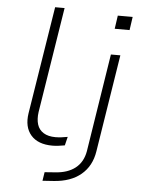

<svg xmlns="http://www.w3.org/2000/svg" viewBox="-60 -751 728 991"><g transform="rotate(5 304.5 -256.0)"><path d="M233 8Q158 8 121.5 -34Q85 -76 96 -148L185 -705H234L147 -158Q142 -121 150.5 -94Q159 -67 183 -52Q207 -37 245 -37Q259 -37 276 -39Q293 -41 308 -44L297 1Q279 4 264 6Q249 8 233 8ZM501 -621 511 -690H588L578 -621ZM198 193 205 148 259 144Q324 140 363.5 109Q403 78 413 21L493 -487H542L462 17Q456 56 439.5 86.5Q423 117 396.5 139Q370 161 335 173.5Q300 186 257 189Z"/></g></svg>

Font: Nunito Sans 10pt Expanded ExtraLight
Style: Italic
Weight: 250
Width: 7
Italic angle: -9°
Designer: Vernon Adams
Foundry: Vernon Adams
Version: Version 3.101;gftools[0.9.27]